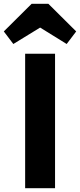

<svg xmlns="http://www.w3.org/2000/svg" viewBox="-64 -988 420 1008"><path d="M68 0V-706H225V0ZM6 -757 -44 -823 102 -968H190L336 -823L286 -757L89 -879H205Z"/></svg>

Font: Outfit Thin
Style: Bold
Weight: 700
Version: Version 1.100;gftools[0.9.27]